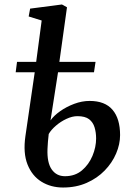

<svg xmlns="http://www.w3.org/2000/svg" viewBox="-20 -826 608 857"><path d="M205.5 -288.5Q220 -309.5 248.2 -329.5Q276.5 -349.5 311.2 -362.5Q346 -375.5 380 -375.5Q448.5 -375.5 482.2 -336Q516 -296.5 516 -223Q516 -182 498.2 -140.5Q480.5 -99 447.2 -64.8Q414 -30.5 367 -9.8Q320 11 261.5 11Q207 11 165 -15Q123 -41 102.8 -92Q82.5 -143 93.5 -219L135 -503.5H50L56 -550H141.5L166 -734.5L108 -752.5L114.5 -787.5L256.5 -806L279 -793.5L245 -550H406.5L399.5 -503.5H239ZM325.5 -307.5Q302.5 -307.5 276.8 -295.5Q251 -283.5 229.8 -265.2Q208.5 -247 197.5 -228Q195.5 -211 194 -194.2Q192.5 -177.5 192 -161.5Q189.5 -100 210.8 -69.8Q232 -39.5 270 -39.5Q315 -39.5 345.8 -65.5Q376.5 -91.5 392.8 -130.5Q409 -169.5 409 -208Q409 -234.5 402.2 -257.2Q395.5 -280 377.8 -293.8Q360 -307.5 325.5 -307.5Z"/></svg>

Font: Merriweather
Style: Italic
Weight: 400
Italic angle: -7.8°
Designer: Eben Sorkin
Foundry: Eben Sorkin
Version: Version 2.100